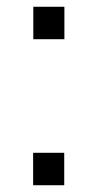

<svg xmlns="http://www.w3.org/2000/svg" viewBox="-20 -548 290 568"><path d="M170 0H78V-96H170ZM170.5 -432H78.5V-528H170.5Z"/></svg>

Font: Roberto Sans
Style: Regular
Weight: 400
Designer: Google (font) & Cristiano Sobral (main changes)
Version: Version 1.500; ttfautohint (v1.8.4.7-5d5b-dirty)